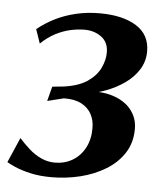

<svg xmlns="http://www.w3.org/2000/svg" viewBox="-53 -584 546 635"><g transform="rotate(5 220.0 -267.0)"><path d="M141 10Q101 10 70 2.8Q39 -4.5 19.2 -13.2Q-0.5 -22 -8.5 -27L27.5 -110Q43.5 -92 62 -75.5Q80.5 -59 102.2 -49Q124 -39 147.5 -39Q180 -39 206 -54.2Q232 -69.5 247 -97.5Q262 -125.5 262 -162Q262.5 -188.5 251.5 -209.2Q240.5 -230 218 -242Q195.5 -254 159.5 -253.5L105 -240L117.5 -288.5L156.5 -292.5Q205.5 -299.5 234 -319.2Q262.5 -339 275 -365.2Q287.5 -391.5 287.5 -417Q287.5 -450.5 264 -468Q240.5 -485.5 208 -485.5Q185 -485.5 160.5 -480Q136 -474.5 111.5 -461.8Q87 -449 64 -427L48 -473.5Q74.5 -495 106 -510.8Q137.5 -526.5 174.5 -535.2Q211.5 -544 253.5 -544Q329.5 -544 374.8 -515.8Q420 -487.5 420 -432Q420 -399 403.2 -372Q386.5 -345 358 -324.8Q329.5 -304.5 294 -291.5Q258.5 -278.5 221.5 -273L218 -281.5Q276 -289.5 317.2 -276.8Q358.5 -264 380.2 -236.5Q402 -209 402 -173.5Q402 -127.5 380 -93.2Q358 -59 320.5 -36Q283 -13 236.5 -1.5Q190 10 141 10Z"/></g></svg>

Font: Merriweather 72pt SemiBold
Style: Italic
Weight: 600
Italic angle: -7.8°
Version: Version 2.101